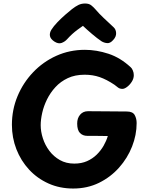

<svg xmlns="http://www.w3.org/2000/svg" viewBox="-20 -1067 862 1106"><path d="M733.8 -678.7Q739.8 -673.7 745.2 -661Q750.7 -648.3 750.7 -634.1Q750.7 -614.3 739.2 -596.3Q727.8 -578.3 712.4 -566.7Q697.1 -555 685.1 -555Q669.1 -555 658.6 -563.8Q648.1 -572.7 639.1 -578.9Q594.1 -609 554.3 -622.8Q514.6 -636.6 467.6 -636.6Q412.2 -636.6 370.6 -617Q328.9 -597.4 299.3 -565.1Q269.7 -532.8 250.8 -494.4Q232 -456.1 223.2 -417.1Q214.4 -378 214.4 -346Q214.4 -309 227 -270.1Q239.6 -231.1 264.2 -198.3Q288.9 -165.4 324.9 -145Q360.9 -124.6 407.8 -124.6Q449.3 -124.6 481.2 -138.7Q513 -152.8 537.1 -176.3Q561.1 -199.9 577 -227.8Q592.9 -255.7 601 -283.4Q582.8 -283.4 564.2 -283.9Q545.6 -284.4 525.3 -284.4Q505 -284.4 482.9 -284.4Q456.9 -284.4 440.8 -300.8Q424.8 -317.2 424.6 -354.9Q424.3 -386.1 441.5 -406.3Q458.7 -426.4 486.8 -426.4Q538.7 -426.4 598.8 -425.6Q659 -424.7 711.7 -424.7Q744.7 -424.4 755.9 -404.3Q767.1 -384.2 767.1 -358.1Q767.1 -289.7 740.8 -223Q714.6 -156.3 665.9 -101.5Q617.2 -46.7 550.2 -13.8Q483.1 19 401.6 19Q324.1 19 259.4 -10Q194.7 -39 147.5 -90Q100.3 -141 74.4 -207.5Q48.6 -274 48.6 -348Q48.6 -435 80.8 -512.5Q113 -590 170.5 -650.5Q228 -711 304.4 -745.5Q380.9 -780 469.1 -780Q536 -780 604.9 -757.3Q673.8 -734.7 733.8 -678.7ZM366.3 -840.8Q354.1 -827 335.2 -819.8Q316.3 -812.6 292.8 -827.9Q271.1 -842.6 267.8 -859.4Q264.6 -876.2 275.3 -894.7Q289 -916.4 310.5 -938.7Q332 -961 354.8 -981.1Q377.6 -1001.1 394.3 -1014.2Q414.6 -1030 431.8 -1038.4Q449 -1046.8 469.9 -1046.8Q492.6 -1046.8 505.7 -1036.3Q518.9 -1025.9 530.6 -1012.2Q551 -988.2 576.1 -964.6Q601.1 -941 634.3 -910.1Q647.9 -897.8 648.9 -876.6Q649.9 -855.4 631.9 -836.4Q614.7 -816.9 597.1 -818.6Q579.6 -820.2 565 -829.1Q540.6 -845.3 509.8 -871.5Q479 -897.7 457.8 -918.1Q441.2 -906.8 425.6 -895.1Q409.9 -883.4 395.6 -870.4Q381.3 -857.3 366.3 -840.8Z"/></svg>

Font: Playpen Sans
Style: Regular
Weight: 400
Designer: Laura Meseguer, Veronika Burian, José Scaglione, Kostas Bartsokas, Vera Evstafieva, Tom Grace, Yorlmar Campos
Foundry: TypeTogether
Version: Version 2.000